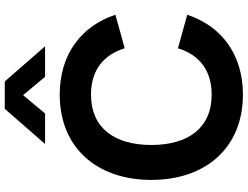

<svg xmlns="http://www.w3.org/2000/svg" viewBox="-134 -866 1015 786"><g transform="rotate(-90 373.0 -472.5)"><path d="M302 -795 377 -885 452 -795H577L433 -960H321L177 -795ZM379 15C544 15 660 -73 706 -213L569 -251C542 -164 479 -113 379 -113C242 -113 173 -210 173 -360C173 -510 242 -607 379 -607C479 -607 542 -556 569 -469L706 -507C660 -647 544 -735 379 -735C163 -735 30 -584 30 -360C30 -136 163 15 379 15Z"/></g></svg>

Font: Manrope ExtraBold
Style: Regular
Weight: 800
Designer: Mikhail Sharanda
Foundry: Mikhail Sharanda
Version: Version 4.505